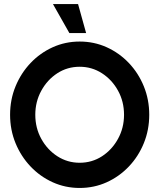

<svg xmlns="http://www.w3.org/2000/svg" viewBox="-20 -919 790 952"><path d="M375 13Q304 13 241.5 -15.2Q179 -43.5 131.5 -93.5Q84 -143.5 57 -209.2Q30 -275 30 -350Q30 -425 57 -490.8Q84 -556.5 131.5 -606.5Q179 -656.5 241.5 -684.8Q304 -713 375 -713Q446.5 -713 509 -684.8Q571.5 -656.5 619 -606.5Q666.5 -556.5 693.2 -490.8Q720 -425 720 -350Q720 -275 693.2 -209.2Q666.5 -143.5 619 -93.5Q571.5 -43.5 509 -15.2Q446.5 13 375 13ZM375 -112Q436 -112 485.8 -144.2Q535.5 -176.5 565.2 -230.8Q595 -285 595 -350Q595 -415.5 565.2 -469.5Q535.5 -523.5 485.5 -555.8Q435.5 -588 375 -588Q314 -588 264.2 -555.8Q214.5 -523.5 184.8 -469.2Q155 -415 155 -350Q155 -284.5 184.8 -230.5Q214.5 -176.5 264.5 -144.2Q314.5 -112 375 -112ZM242.5 -899H367L407 -755H324Z"/></svg>

Font: Urbanist
Style: Bold
Weight: 700
Designer: Corey Hu
Foundry: Corey Hu
Version: Version 1.330; ttfautohint (v1.8.4.7-5d5b)